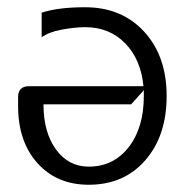

<svg xmlns="http://www.w3.org/2000/svg" viewBox="-20 -505 510 530"><path d="M377 -256 342 -217H100Q100 -140 134.5 -92.5Q169 -45 225 -45Q293 -45 335 -98.5Q377 -152 377 -240Q377 -248 377 -256ZM376 -267Q369 -341 325.5 -385.5Q282 -430 215 -430Q200 -430 182.5 -428Q165 -426 149 -423Q133 -420 118.5 -414.5Q104 -409 95 -402V-470Q140 -485 215 -485Q316 -485 378 -417.5Q440 -350 440 -240Q440 -130 381 -62.5Q322 5 225 5Q137 5 83.5 -54.5Q30 -114 30 -212V-237Q30 -267 60 -267Z"/></svg>

Font: Glametrix
Style: Regular
Weight: 500
Designer: gluk
Foundry: gluk
Version: Version 0.40